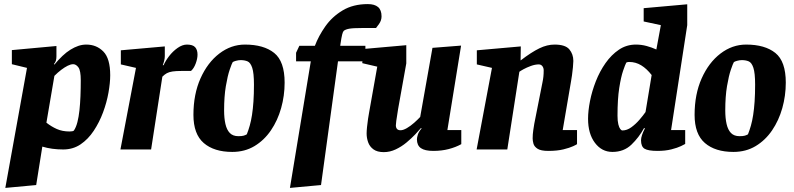

<svg xmlns="http://www.w3.org/2000/svg" viewBox="-20 -731 3883 939"><path d="M6 188 112 -399 38 -417V-486L256 -506V-455Q256 -444 253.5 -435Q251 -426 244 -418L246 -415Q266 -439 285.5 -457.5Q305 -476 324.5 -488Q344 -500 363 -506.5Q382 -513 402 -513Q452 -513 485.5 -479Q519 -445 519 -363Q519 -326 510.5 -278Q502 -230 484 -181.5Q466 -133 438.5 -91.5Q411 -50 374 -25Q337 0 289 0Q261 0 235.5 -3.5Q210 -7 187 -14L157 174ZM320 -88Q328 -88 333 -89Q338 -90 341 -92Q352 -108 358.5 -133.5Q365 -159 368.5 -191Q372 -223 373.5 -260.5Q375 -298 375 -338Q375 -386 363.5 -401.5Q352 -417 338 -417Q326 -417 311 -409.5Q296 -402 279.5 -389.5Q263 -377 246 -360L207 -131Q231 -112 258 -100Q285 -88 320 -88Z M569 0 645 -399 571 -416V-485L786 -504V-457Q786 -446 783 -434Q780 -422 776 -412H780Q789 -433 807 -456.5Q825 -480 848.5 -496.5Q872 -513 894 -513Q923 -513 934.5 -500Q946 -487 946 -464Q946 -444 937 -420Q928 -396 914 -384H868Q841 -384 824 -381.5Q807 -379 796 -373Q785 -367 774 -356L719 0Z M1116 12Q1027 12 976.5 -31.5Q926 -75 926 -169Q926 -270 960.5 -347.5Q995 -425 1052.5 -469Q1110 -513 1178 -513Q1270 -513 1321 -472Q1372 -431 1372 -327Q1372 -263 1355 -202.5Q1338 -142 1305 -93.5Q1272 -45 1224.5 -16.5Q1177 12 1116 12ZM1146 -65Q1163 -65 1171.5 -67.5Q1180 -70 1187 -74Q1195 -94 1201.5 -117Q1208 -140 1212.5 -169Q1217 -198 1219.5 -234.5Q1222 -271 1222 -317Q1222 -374 1213.5 -399.5Q1205 -425 1190.5 -431Q1176 -437 1157 -437Q1146 -437 1133.5 -433.5Q1121 -430 1118 -427Q1114 -421 1103.5 -390.5Q1093 -360 1084.5 -309.5Q1076 -259 1076 -191Q1076 -153 1082.5 -124.5Q1089 -96 1104 -80.5Q1119 -65 1146 -65Z M1398 188 1500 -431H1428V-473L1444 -507H1520Q1538 -555 1571 -602Q1604 -649 1655.5 -680Q1707 -711 1779 -711Q1812 -711 1829 -696.5Q1846 -682 1846 -651Q1846 -631 1833.5 -613.5Q1821 -596 1819 -594H1752Q1706 -594 1687.5 -590.5Q1669 -587 1661 -580Q1657 -576 1653.5 -562.5Q1650 -549 1645 -515L1644 -507H1767V-472L1751 -431H1633L1550 174Z M1857 13Q1825 13 1806.5 -0.5Q1788 -14 1780.5 -35Q1773 -56 1773 -78Q1773 -90 1775 -110Q1777 -130 1780 -150Q1783 -170 1785 -180L1825 -405L1752 -422V-491L1967 -510V-421L1927 -198Q1926 -189 1923 -172Q1920 -155 1918 -139.5Q1916 -124 1916 -118Q1916 -107 1921.5 -100.5Q1927 -94 1939 -94Q1952 -94 1970 -104.5Q1988 -115 2005.5 -130.5Q2023 -146 2035 -159L2095 -497L2235 -508L2168 -95H2236V-26Q2209 -11 2174.5 -2Q2140 7 2099 7Q2058 7 2038.5 -6.5Q2019 -20 2019 -50Q2019 -58 2023.5 -72.5Q2028 -87 2042 -103L2039 -105Q2029 -93 2010.5 -73.5Q1992 -54 1968 -34Q1944 -14 1915.5 -0.5Q1887 13 1857 13Z M2662 7Q2625 7 2609 -3.5Q2593 -14 2589 -28Q2585 -42 2585 -54Q2585 -74 2588 -94Q2591 -114 2593 -126L2633 -328Q2636 -342 2637.5 -356Q2639 -370 2639 -387Q2639 -399 2632.5 -407.5Q2626 -416 2615 -416Q2597 -416 2576.5 -408.5Q2556 -401 2540.5 -392.5Q2525 -384 2520 -380L2461 0H2311L2386 -399L2312 -416V-485L2527 -504L2526 -436H2527Q2553 -456 2575.5 -470.5Q2598 -485 2617.5 -494.5Q2637 -504 2655.5 -508.5Q2674 -513 2692 -513Q2745 -513 2764.5 -489.5Q2784 -466 2784 -433Q2784 -422 2782 -402Q2780 -382 2777.5 -363.5Q2775 -345 2773 -335L2732 -95H2802V-26Q2800 -24 2783 -16Q2766 -8 2735.5 -0.5Q2705 7 2662 7Z M2975 12Q2923 12 2889.5 -32.5Q2856 -77 2856 -150Q2856 -189 2865.5 -237Q2875 -285 2894 -333.5Q2913 -382 2941.5 -422.5Q2970 -463 3007 -488Q3044 -513 3090 -513Q3117 -513 3142.5 -506Q3168 -499 3190 -489L3212 -608L3128 -626V-691L3341 -710V-608L3262 -95H3331V-27Q3328 -25 3310.5 -16.5Q3293 -8 3263.5 -0.5Q3234 7 3196 7Q3150 7 3132.5 -3.5Q3115 -14 3115 -45Q3115 -56 3120 -71Q3125 -86 3134 -103L3130 -105Q3105 -59 3068 -23.5Q3031 12 2975 12ZM3024 -93Q3046 -93 3067.5 -108.5Q3089 -124 3107.5 -145.5Q3126 -167 3137 -183L3167 -364Q3143 -395 3116 -411.5Q3089 -428 3057 -428Q3053 -428 3050 -427.5Q3047 -427 3043 -425Q3038 -416 3027.5 -385.5Q3017 -355 3008.5 -301Q3000 -247 3000 -165Q3000 -139 3004 -123Q3008 -107 3013.5 -100Q3019 -93 3024 -93Z M3567 12Q3478 12 3427.5 -31.5Q3377 -75 3377 -169Q3377 -270 3411.5 -347.5Q3446 -425 3503.5 -469Q3561 -513 3629 -513Q3721 -513 3772 -472Q3823 -431 3823 -327Q3823 -263 3806 -202.5Q3789 -142 3756 -93.5Q3723 -45 3675.5 -16.5Q3628 12 3567 12ZM3597 -65Q3614 -65 3622.5 -67.5Q3631 -70 3638 -74Q3646 -94 3652.5 -117Q3659 -140 3663.5 -169Q3668 -198 3670.5 -234.5Q3673 -271 3673 -317Q3673 -374 3664.5 -399.5Q3656 -425 3641.5 -431Q3627 -437 3608 -437Q3597 -437 3584.5 -433.5Q3572 -430 3569 -427Q3565 -421 3554.5 -390.5Q3544 -360 3535.5 -309.5Q3527 -259 3527 -191Q3527 -153 3533.5 -124.5Q3540 -96 3555 -80.5Q3570 -65 3597 -65Z"/></svg>

Font: Faustina ExtraBold
Style: Italic
Weight: 800
Italic angle: -8°
Designer: Alfonso Garcia
Foundry: http://www.omnibus-type.com
Version: Version 1.200